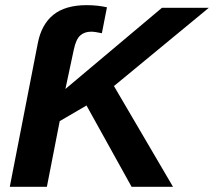

<svg xmlns="http://www.w3.org/2000/svg" viewBox="-20 -718 823 738"><path d="M485.8 0 312.5 -312.5 209.5 -252.4 160.2 0H17.6L125 -550.3Q138.7 -623.5 184.8 -660.9Q231 -698.2 313 -698.2Q355 -698.2 391.1 -689.9L371.6 -590.3Q344.7 -596.2 330.1 -596.2Q304.7 -596.2 288.3 -581.5Q272 -566.9 263.7 -527.3L231.4 -376L602.5 -688H782.7L418 -387.2L645 0Z"/></svg>

Font: Liberation Sans
Style: Bold Italic
Weight: 700
Italic angle: -12°
Designer: Steve Matteson
Foundry: Ascender Corporation
Version: Version 2.1.5